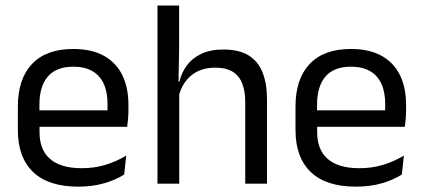

<svg xmlns="http://www.w3.org/2000/svg" viewBox="-20 -683 1572 714"><path d="M271.1 11.1Q159.6 11.1 103 -43.4Q46.4 -97.8 46.4 -199.7V-286.6Q46.4 -389.4 99.1 -445.1Q151.7 -500.9 252.5 -500.9Q320.4 -500.9 366.1 -475.7Q411.7 -450.4 434.7 -403.9Q457.6 -357.4 457.6 -293V-274.8Q457.6 -259.1 456.4 -243Q455.2 -226.9 453 -211.4H378.7Q379.5 -235.6 379.7 -257.1Q379.9 -278.6 379.9 -296.4Q379.9 -341 365.6 -371.8Q351.4 -402.6 323.2 -418.8Q294.9 -435 252.5 -435Q189.4 -435 158 -398.5Q126.6 -362.1 126.6 -294.1V-247.4L127 -237.5V-190.8Q127 -160.4 136 -135.9Q145 -111.3 164.1 -93.8Q183.3 -76.2 213 -66.8Q242.8 -57.5 284.2 -57.5Q331.3 -57.5 372.3 -70Q413.3 -82.6 449.4 -104.2L441.8 -34Q409.6 -13.5 366.4 -1.2Q323.3 11.1 271.1 11.1ZM89.1 -211.4V-272.7H435.9V-211.4Z M892 0V-303.7Q892 -343 881.2 -371.5Q870.5 -399.9 846.2 -415.7Q821.8 -431.4 780.1 -431.4Q741.5 -431.4 713.4 -417Q685.4 -402.5 668.1 -377.8Q650.8 -353.1 643.8 -321.6L626.1 -378.9H646.9Q654.6 -412.1 674.6 -439.3Q694.6 -466.5 728.3 -482.7Q762 -498.9 810.5 -498.9Q868.7 -498.9 904.2 -477.1Q939.8 -455.2 956.3 -413.8Q972.9 -372.3 972.9 -312.6V0ZM565.6 0V-662.5H646.1V-503.7L643.7 -363.3L646.5 -357.1V0Z M1303.6 11.1Q1192.1 11.1 1135.5 -43.4Q1078.9 -97.8 1078.9 -199.7V-286.6Q1078.9 -389.4 1131.6 -445.1Q1184.2 -500.9 1285 -500.9Q1352.9 -500.9 1398.6 -475.7Q1444.2 -450.4 1467.2 -403.9Q1490.1 -357.4 1490.1 -293V-274.8Q1490.1 -259.1 1488.9 -243Q1487.7 -226.9 1485.5 -211.4H1411.2Q1412 -235.6 1412.2 -257.1Q1412.4 -278.6 1412.4 -296.4Q1412.4 -341 1398.1 -371.8Q1383.9 -402.6 1355.7 -418.8Q1327.4 -435 1285 -435Q1221.9 -435 1190.5 -398.5Q1159.1 -362.1 1159.1 -294.1V-247.4L1159.5 -237.5V-190.8Q1159.5 -160.4 1168.5 -135.9Q1177.5 -111.3 1196.6 -93.8Q1215.8 -76.2 1245.5 -66.8Q1275.3 -57.5 1316.7 -57.5Q1363.8 -57.5 1404.8 -70Q1445.8 -82.6 1481.9 -104.2L1474.3 -34Q1442.1 -13.5 1398.9 -1.2Q1355.8 11.1 1303.6 11.1ZM1121.6 -211.4V-272.7H1468.4V-211.4Z"/></svg>

Font: Anek Gujarati Medium
Style: Regular
Weight: 500
Designer: Mrunmayee Ghaisas (Gujarati), Yesha Goshar (Latin)
Foundry: Ek Type
Version: Version 1.003